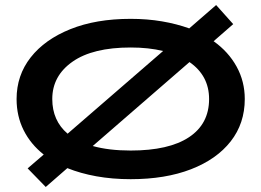

<svg xmlns="http://www.w3.org/2000/svg" viewBox="-20 -702 1040 764"><path d="M162 42 90 -32 154 -87Q102 -128 74 -184Q46 -240 46 -308Q46 -402 102 -473.5Q158 -545 260 -586Q362 -627 500 -627Q566 -627 624.5 -617Q683 -607 733 -589L840 -682L908 -606L830 -538Q889 -496 921.5 -437Q954 -378 954 -308Q954 -211 898 -139.5Q842 -68 740 -28.5Q638 11 500 11Q427 11 363.5 -0.5Q300 -12 248 -33ZM188 -308Q188 -222 249 -170L629 -499Q572 -513 500 -513Q349 -513 268.5 -456.5Q188 -400 188 -308ZM500 -103Q652 -103 732 -156Q812 -209 812 -308Q812 -401 734 -455L349 -121Q413 -103 500 -103Z"/></svg>

Font: Inconsolata UltraExpanded ExtraBold
Style: Regular
Weight: 800
Width: 9
Monospace: yes
Designer: Raph Levien, Cyreal, Brenton Simpson
Foundry: Raph Levien, Cyreal, Google
Version: Version 3.001; ttfautohint (v1.8.2.53-6de2)